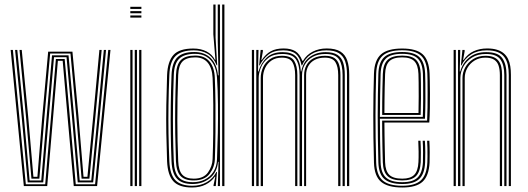

<svg xmlns="http://www.w3.org/2000/svg" viewBox="-20 -820 2328 846"><path d="M85 0 27 -600H36.8L93.8 -8.2H179.2L203.5 -291.5L226.2 -560H265L288.8 -292.2L313.8 -8.2H399L457 -600H466.8L407.8 0H305L279 -290.2L256.2 -552H235L213 -292.5L188 0ZM102 -16.2 77 -289.2 46.5 -600H56.2L86.2 -294L110.5 -24.8H161.8L184.8 -297.8L209.2 -576.2H282L307 -301L331.2 -24.8H382.2L408.8 -295.8L437.5 -600H447.2L418.2 -293L390.5 -16.2H322.5L297.8 -297.5L273.2 -568H218L194.2 -294.5L170.5 -16.2ZM118.5 -32.8 95.2 -298.2 66 -600H75.8L104.5 -302.8L127.2 -41H144.8L166 -302.8L192.2 -592.2H299.2L325.5 -310.5L348 -41H365.2L391 -310.2L418 -600H428L400 -302.5L374 -32.8H339.5L316.2 -306.5L290.5 -584.2H201L175.5 -301.5L153.5 -32.8Z M554.2 -780.5V-790H603V-780.5ZM554.2 -742.5V-752H603V-742.5ZM554.2 -761.5V-771H603V-761.5ZM593.2 0V-600H603V0ZM554.2 0V-600H564V0ZM573.8 0V-600H583.5V0Z M968.8 0H959V-800H968.8ZM949.2 0H939.8L942.8 -106.8H940.8Q936 -59.5 904 -34.4Q872 -9.2 828.2 -9.2Q781.8 -9.2 760 -32.4Q738.2 -55.5 735.8 -109.5Q733.2 -171.8 732.4 -232.5Q731.5 -293.2 732.4 -356.5Q733.2 -419.8 735.8 -489.2Q738 -544.5 761.8 -567.6Q785.5 -590.8 836 -590.8Q881.2 -590.8 908.4 -564Q935.5 -537.2 940.5 -488H943L939.5 -636.5V-800H949.2ZM830.5 -17.2Q858.8 -17.2 882.2 -28.8Q905.8 -40.2 920.4 -63Q935 -85.8 936.2 -119Q938.5 -172 939.8 -234.5Q941 -297 940.4 -359.9Q939.8 -422.8 936.2 -476.8Q934.2 -510.2 922.4 -533.9Q910.5 -557.5 889.8 -570.1Q869 -582.8 839.5 -582.8Q792 -582.8 769.8 -561.5Q747.5 -540.2 745.8 -489.5Q743.2 -419.2 742.4 -357Q741.5 -294.8 742.4 -234.5Q743.2 -174.2 745.8 -109.5Q747.8 -60 767.4 -38.6Q787 -17.2 830.5 -17.2ZM833.2 -25Q793.5 -25 775.4 -44.8Q757.2 -64.5 755.2 -109.8Q753 -172.2 752.1 -231.9Q751.2 -291.5 752 -354.5Q752.8 -417.5 755.5 -490Q757.2 -535.5 777 -555.4Q796.8 -575.2 840 -575.2Q880.8 -575.2 902.8 -549.4Q924.8 -523.5 926.5 -476.8Q928.8 -426 929.4 -363.5Q930 -301 929.4 -237.4Q928.8 -173.8 926.8 -119.2Q925.8 -84.2 903.9 -54.6Q882 -25 833.2 -25ZM833.8 -32.8Q877 -32.8 896.4 -60.1Q915.8 -87.5 916.8 -119.5Q918.8 -170 919.5 -231.9Q920.2 -293.8 919.8 -357.2Q919.2 -420.8 916.8 -476.5Q915 -519.5 895.6 -543.4Q876.2 -567.2 840.2 -567.2Q801.8 -567.2 784.2 -549.1Q766.8 -531 765.2 -489.8Q761.2 -380.2 761.4 -290.4Q761.5 -200.5 765.2 -110.5Q766.8 -68.2 783 -50.5Q799.2 -32.8 833.8 -32.8ZM826.2 6.2Q769.5 6.2 744.2 -20.9Q719 -48 716.2 -109Q713.8 -173.5 712.8 -234.1Q711.8 -294.8 712.8 -357.2Q713.8 -419.8 716.2 -489.5Q718.8 -549.5 744.4 -577.9Q770 -606.2 831.8 -606.2Q865 -606.2 889.8 -593.5Q914.5 -580.8 927 -556.5H929.2L920 -669V-800H929.8V-654.5L937 -532.5H934.5Q919.5 -569 893.9 -583.6Q868.2 -598.2 834.5 -598.2Q779.8 -598.2 754.1 -573.5Q728.5 -548.8 726.2 -490.5Q723.2 -418.2 722.4 -355.2Q721.5 -292.2 722.5 -232.2Q723.5 -172.2 726.2 -108.8Q728.8 -50.8 752.8 -26.1Q776.8 -1.5 828 -1.5Q862.8 -1.5 890.4 -17Q918 -32.5 933.2 -62H936L930.8 0H921V-4.8L928.8 -41.5H926.5Q912.5 -20.5 886.8 -7.1Q861 6.2 826.2 6.2Z M1509 0V-490Q1509 -525 1501 -549.1Q1493 -573.2 1473.2 -585.8Q1453.5 -598.2 1418 -598.2Q1378.5 -598.2 1351.1 -580.8Q1323.8 -563.2 1311 -531.5H1309Q1302 -567.2 1283.1 -582.8Q1264.2 -598.2 1228 -598.2Q1187 -598.2 1163 -579.8Q1139 -561.2 1124.2 -531.8H1121.8L1128.5 -600H1138.2V-593L1131.5 -556H1133.8Q1151 -582 1173.4 -594.2Q1195.8 -606.5 1229.5 -606.5Q1262.2 -606.5 1281.8 -594.1Q1301.2 -581.8 1312.2 -552.2H1315Q1331 -578.8 1358.2 -592.6Q1385.5 -606.5 1419.5 -606.5Q1458 -606.5 1479.6 -593Q1501.2 -579.5 1510 -553.6Q1518.8 -527.8 1518.8 -490.5V0ZM1089.8 0V-600H1099.5V0ZM1128.8 0V-476.5Q1128.8 -500.2 1138.8 -522.6Q1148.8 -545 1169.6 -559.6Q1190.5 -574.2 1222.5 -574.2Q1262.5 -574.2 1276.4 -551.6Q1290.2 -529 1290.2 -489V0H1280.5V-489Q1280.5 -524.8 1268.8 -545.4Q1257 -566 1221.8 -566Q1195 -566 1176.5 -553.5Q1158 -541 1148.4 -520.6Q1138.8 -500.2 1138.8 -476.8V0ZM1109.2 0V-600H1119L1116.8 -505.2H1119Q1129.8 -542.5 1155.4 -566.4Q1181 -590.2 1225.5 -590.2Q1266 -590.2 1284.5 -570.4Q1303 -550.5 1305.5 -505.2H1307.5Q1315.5 -547.8 1345.2 -569.1Q1375 -590.5 1415.5 -590.2Q1448.2 -590.2 1466.5 -578.5Q1484.8 -566.8 1492 -544.4Q1499.2 -522 1499.2 -489.8V0H1489.5V-489.5Q1489.5 -534.5 1473.9 -558.4Q1458.2 -582.2 1414 -582.2Q1381 -582.2 1358 -569.4Q1335 -556.5 1322.9 -535.1Q1310.8 -513.8 1310.8 -488.5V0H1300V-489.5Q1300 -534.5 1284.1 -558.4Q1268.2 -582.2 1224 -582.2Q1185 -582.2 1162.1 -564.4Q1139.2 -546.5 1129.5 -521.8Q1119.8 -497 1119.8 -476.5V0ZM1320 0V-488.8Q1320 -514.2 1330.8 -533.5Q1341.5 -552.8 1362.1 -563.5Q1382.8 -574.2 1412.5 -574.2Q1439.2 -574.2 1453.9 -564Q1468.5 -553.8 1474.2 -534.8Q1480 -515.8 1480 -489V0H1470.2V-489Q1470.2 -526.2 1457.9 -546.1Q1445.5 -566 1411.5 -566Q1385.2 -566 1366.8 -556.1Q1348.2 -546.2 1338.5 -528.9Q1328.8 -511.5 1328.8 -489V0Z M1752.5 6.2Q1689 6.2 1659.2 -18.8Q1629.5 -43.8 1627.8 -103.2Q1626 -161.5 1625.4 -213.4Q1624.8 -265.2 1624.8 -312.9Q1624.8 -360.5 1625.6 -405.8Q1626.5 -451 1627.8 -495.8Q1629.8 -555 1658.9 -580.6Q1688 -606.2 1752.2 -606.2Q1814.2 -606.2 1842.2 -581Q1870.2 -555.8 1872.8 -496.8Q1873.2 -488.5 1873.8 -464.6Q1874.2 -440.8 1874.5 -408.4Q1874.8 -376 1874.1 -342.1Q1873.5 -308.2 1871.5 -280H1673.8Q1674 -250.5 1674.4 -222.4Q1674.8 -194.2 1675.4 -165.5Q1676 -136.8 1676.8 -105.2Q1678 -66.8 1695.2 -49.8Q1712.5 -32.8 1752.5 -32.8Q1788.5 -32.8 1805.1 -49.6Q1821.8 -66.5 1823.8 -105.8Q1824.8 -124.8 1824.5 -152.9Q1824.2 -181 1823 -200H1832.8Q1834.2 -176.5 1834.4 -148.6Q1834.5 -120.8 1833.8 -105.2Q1831.5 -62.2 1812.5 -43.6Q1793.5 -25 1752.5 -25Q1707.8 -25 1688 -43.8Q1668.2 -62.5 1666.8 -105Q1665.8 -140.5 1665.1 -171.5Q1664.5 -202.5 1664.2 -231.4Q1664 -260.2 1663.8 -288.5H1862Q1863.2 -314.8 1863.8 -347.1Q1864.2 -379.5 1864.1 -410.6Q1864 -441.8 1863.8 -465.1Q1863.5 -488.5 1863 -496.2Q1860.8 -551.5 1834.8 -575Q1808.8 -598.5 1752.2 -598.5Q1692.5 -598.5 1665.9 -574.4Q1639.2 -550.2 1637.5 -494.8Q1636.2 -451.8 1635.4 -406.6Q1634.5 -361.5 1634.5 -313.5Q1634.5 -265.5 1635.1 -213.5Q1635.8 -161.5 1637.5 -104.5Q1639 -49.5 1665.6 -25.5Q1692.2 -1.5 1752.5 -1.5Q1808.5 -1.5 1834.4 -25.2Q1860.2 -49 1863 -104.2Q1863.5 -113.5 1863.6 -130.6Q1863.8 -147.8 1863.4 -166.6Q1863 -185.5 1862 -200H1871.8Q1873.2 -178.2 1873.4 -148.9Q1873.5 -119.5 1872.8 -103.8Q1869.8 -44.8 1841.8 -19.2Q1813.8 6.2 1752.5 6.2ZM1752.5 -9.2Q1699 -9.2 1673.9 -30.9Q1648.8 -52.5 1647.2 -104.5Q1645.8 -160 1645 -211Q1644.2 -262 1644.2 -309.9Q1644.2 -357.8 1645.1 -403.6Q1646 -449.5 1647.2 -494.5Q1648.8 -546 1673.2 -568.4Q1697.8 -590.8 1752.2 -590.8Q1804.2 -590.8 1827.6 -568.6Q1851 -546.5 1853.2 -496Q1853.8 -485.8 1854.2 -452.4Q1854.8 -419 1854.5 -376.6Q1854.2 -334.2 1852.5 -296.8H1654Q1654 -253.5 1654.8 -204.1Q1655.5 -154.8 1657 -104.8Q1658.5 -57.5 1681 -37.4Q1703.5 -17.2 1752.5 -17.2Q1798.8 -17.2 1819.9 -37.6Q1841 -58 1843.5 -105Q1844.2 -119.2 1844.1 -148.5Q1844 -177.8 1842.5 -200H1852.2Q1853.8 -177.8 1853.9 -148.5Q1854 -119.2 1853.2 -104.5Q1850.8 -53.5 1827.2 -31.4Q1803.8 -9.2 1752.5 -9.2ZM1654 -305.2H1843Q1844.5 -343.5 1844.6 -383.2Q1844.8 -423 1844.4 -453.8Q1844 -484.5 1843.5 -495.5Q1841.5 -541.8 1820.6 -562.2Q1799.8 -582.8 1752.2 -582.8Q1701.2 -582.8 1679.9 -561.5Q1658.5 -540.2 1657 -494Q1655.5 -446.8 1654.9 -399.1Q1654.2 -351.5 1654 -305.2ZM1664 -313.5Q1664 -342 1664.2 -371Q1664.5 -400 1665.1 -430.4Q1665.8 -460.8 1666.8 -493.8Q1668.2 -537.5 1688.1 -556.2Q1708 -575 1752.2 -575Q1795.2 -575 1813.6 -555.9Q1832 -536.8 1833.8 -495Q1834.2 -483.2 1834.6 -453.8Q1835 -424.2 1834.9 -386.9Q1834.8 -349.5 1833.5 -313.5ZM1673.8 -322H1824Q1824.8 -358.2 1824.9 -393.9Q1825 -429.5 1824.6 -456.8Q1824.2 -484 1823.8 -494.5Q1822.2 -532.8 1806 -550Q1789.8 -567.2 1752.2 -567.2Q1712.5 -567.2 1695.2 -549.9Q1678 -532.5 1676.8 -493.5Q1675.8 -462 1675.1 -433.2Q1674.5 -404.5 1674.2 -377.2Q1674 -350 1673.8 -322Z M2221.8 0V-490Q2221.8 -514.2 2217.4 -534Q2213 -553.8 2202.4 -568.2Q2191.8 -582.8 2172.9 -590.5Q2154 -598.2 2124.8 -598.2Q2084 -598.2 2055.8 -580.1Q2027.5 -562 2013.2 -531.8H2010.8L2017.5 -600H2027.2V-593L2020.5 -556H2022.8Q2041.2 -582.8 2067.6 -594.6Q2094 -606.5 2126.5 -606.5Q2151.5 -606.5 2169.6 -600.9Q2187.8 -595.2 2199.6 -585.1Q2211.5 -575 2218.5 -560.6Q2225.5 -546.2 2228.4 -528.6Q2231.2 -511 2231.2 -490.5V0ZM1978.8 0V-600H1988.5V0ZM2017.8 0V-476.5Q2017.8 -500.5 2029.9 -522.8Q2042 -545 2064.8 -559.6Q2087.5 -574.2 2119.5 -574.2Q2141 -574.2 2155.2 -568.1Q2169.5 -562 2177.6 -550.8Q2185.8 -539.5 2189 -523.9Q2192.2 -508.2 2192.2 -489V0H2182.5V-489Q2182.5 -512.8 2177.1 -530Q2171.8 -547.2 2157.9 -556.6Q2144 -566 2118.5 -566Q2092 -566 2071.5 -553.5Q2051 -541 2039.4 -520.6Q2027.8 -500.2 2027.8 -476.8L2027.5 0ZM1998.2 0V-600H2008L2005.8 -505.2H2008Q2018.5 -543.5 2048 -567Q2077.5 -590.5 2122.5 -590.2Q2174.5 -590.2 2193.1 -563.9Q2211.8 -537.5 2211.8 -489.8V0H2202V-489.5Q2202 -534.2 2184.8 -558.2Q2167.5 -582.2 2121 -582.2Q2085.5 -582.2 2060.4 -566.8Q2035.2 -551.2 2021.9 -526.9Q2008.5 -502.5 2008.5 -476.5V0Z"/></svg>

Font: Big Shoulders Inline Text ExtraLight
Style: Regular
Weight: 250
Version: Version 2.002